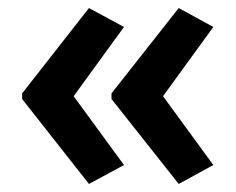

<svg xmlns="http://www.w3.org/2000/svg" viewBox="-20 -509 586 477"><path d="M35 -277V-263L201 -52L288 -99L163 -270L288 -442L201 -489ZM257 -277V-263L424 -52L510 -99L385 -270L510 -442L424 -489Z"/></svg>

Font: Noto Sans Myanmar UI SemiCondensed SemiBold
Style: Regular
Weight: 600
Width: 4
Designer: Monotype Design Team
Foundry: Monotype Imaging Inc.
Version: Version 2.103